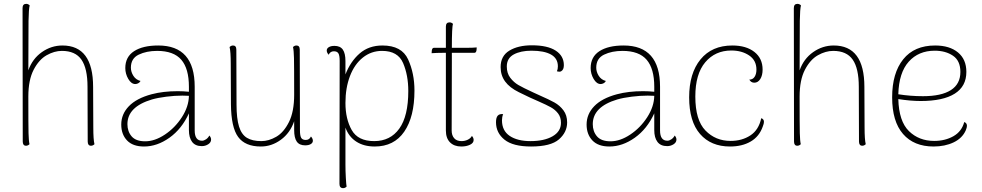

<svg xmlns="http://www.w3.org/2000/svg" viewBox="-20 -748 5092 996"><path d="M470 0Q462 8 452 8Q435 8 435 -14L434 -298Q434 -393 402.5 -438.5Q371 -484 301 -484Q262 -484 222 -461.5Q182 -439 154.5 -386Q127 -333 127 -247Q127 -97 128 -57Q129 -17 133 0Q125 8 115 8Q98 8 98 -14L97 -706Q97 -728 116 -728Q126 -728 134 -720Q129 -702 128 -640L127 -383Q148 -443 197 -477.5Q246 -512 304 -512Q463 -512 463 -297L464 -87Q464 -24 470 0Z M1075 -24Q1075 -9 1060 0.5Q1045 10 1027 10Q993 10 976.5 -12Q960 -34 960 -73V-160Q923 -79 859 -33.5Q795 12 727 12Q669 12 639 -19.5Q609 -51 609 -102Q609 -156 648.5 -197Q688 -238 766 -259Q826 -275 902 -275Q932 -275 960 -272V-298Q960 -392 920.5 -438Q881 -484 795 -484Q740 -484 699.5 -464.5Q659 -445 659 -397Q659 -375 672 -354.5Q685 -334 709 -328Q704 -319 696 -315.5Q688 -312 682 -312Q661 -312 645.5 -338.5Q630 -365 630 -395Q630 -453 675.5 -482.5Q721 -512 801 -512Q990 -512 990 -298V-71Q990 -18 1028 -18Q1038 -18 1049 -25.5Q1060 -33 1066 -45Q1075 -35 1075 -24ZM960 -251Q950 -252 926 -252Q887 -252 843 -246.5Q799 -241 768 -232Q641 -194 641 -104Q641 -66 663 -40.5Q685 -15 733 -15Q783 -15 835.5 -50Q888 -85 923.5 -140Q959 -195 960 -251Z M1603 -18Q1603 -7 1592 -0.5Q1581 6 1563 6Q1533 6 1519.5 -13.5Q1506 -33 1506 -73V-119Q1485 -58 1437 -23Q1389 12 1333 12Q1252 12 1215.5 -37.5Q1179 -87 1178 -207L1177 -417Q1177 -480 1171 -504Q1179 -512 1189 -512Q1206 -512 1206 -490L1207 -206Q1207 -133 1220 -91.5Q1233 -50 1261 -33Q1289 -16 1336 -16Q1374 -16 1413 -38.5Q1452 -61 1479 -115Q1506 -169 1506 -257Q1506 -407 1505 -447Q1504 -487 1500 -504Q1508 -512 1518 -512Q1535 -512 1535 -490L1536 -72Q1536 -44 1542.5 -33Q1549 -22 1566 -22Q1585 -22 1593 -40Q1603 -29 1603 -18Z M2130 -278Q2130 -142 2077 -65Q2024 12 1924 12Q1867 12 1828 -13.5Q1789 -39 1772 -86V106Q1772 139 1774 174.5Q1776 210 1778 220Q1770 228 1760 228Q1741 228 1741 206L1742 -432Q1742 -460 1735.5 -471Q1729 -482 1712 -482Q1693 -482 1685 -464Q1675 -475 1675 -486Q1675 -497 1686 -503.5Q1697 -510 1715 -510Q1745 -510 1758.5 -490.5Q1772 -471 1772 -431V-362Q1798 -429 1845.5 -470.5Q1893 -512 1964 -512Q2064 -512 2097 -440Q2130 -368 2130 -278ZM2098 -276Q2098 -358 2071 -421Q2044 -484 1962 -484Q1906 -484 1862.5 -449.5Q1819 -415 1795.5 -353.5Q1772 -292 1772 -214Q1772 -131 1804.5 -73.5Q1837 -16 1921 -16Q2005 -16 2051.5 -81Q2098 -146 2098 -276Z M2453 -502 2452 -488Q2450 -474 2441 -474H2324V-428L2323 -71Q2323 -46 2336 -31Q2349 -16 2374 -16Q2392 -16 2407 -23.5Q2422 -31 2428 -43Q2437 -33 2437 -22Q2437 -6 2418 3Q2399 12 2373 12Q2336 12 2314.5 -9.5Q2293 -31 2293 -71V-474H2279Q2245 -474 2219 -472L2220 -486Q2222 -500 2231 -500H2293V-610Q2293 -632 2312 -632Q2322 -632 2330 -624Q2324 -610 2324 -500H2401Q2433 -500 2453 -502Z M2553 -114Q2553 -138 2562 -148Q2571 -158 2590 -156Q2584 -141 2584 -124Q2584 -70 2624 -43Q2664 -16 2732 -16Q2803 -16 2846.5 -41Q2890 -66 2890 -111Q2890 -140 2875 -159.5Q2860 -179 2837.5 -191.5Q2815 -204 2774 -222Q2759 -228 2729 -242Q2720 -246 2672 -269.5Q2624 -293 2600.5 -325Q2577 -357 2577 -400Q2577 -458 2622.5 -485.5Q2668 -513 2739 -513Q2820 -513 2862.5 -485.5Q2905 -458 2905 -410Q2905 -387 2892 -379Q2888 -376 2881 -376Q2877 -376 2869 -378Q2874 -389 2874 -404Q2874 -445 2838.5 -465Q2803 -485 2737 -485Q2681 -485 2645 -465.5Q2609 -446 2609 -403Q2609 -368 2627 -344.5Q2645 -321 2669 -307Q2693 -293 2745 -269L2780 -253Q2828 -232 2856 -216.5Q2884 -201 2903 -175.5Q2922 -150 2922 -113Q2922 -62 2879.5 -25Q2837 12 2735 12Q2641 12 2597 -23.5Q2553 -59 2553 -114Z M3489 -24Q3489 -9 3474 0.5Q3459 10 3441 10Q3407 10 3390.5 -12Q3374 -34 3374 -73V-160Q3337 -79 3273 -33.5Q3209 12 3141 12Q3083 12 3053 -19.5Q3023 -51 3023 -102Q3023 -156 3062.5 -197Q3102 -238 3180 -259Q3240 -275 3316 -275Q3346 -275 3374 -272V-298Q3374 -392 3334.5 -438Q3295 -484 3209 -484Q3154 -484 3113.5 -464.5Q3073 -445 3073 -397Q3073 -375 3086 -354.5Q3099 -334 3123 -328Q3118 -319 3110 -315.5Q3102 -312 3096 -312Q3075 -312 3059.5 -338.5Q3044 -365 3044 -395Q3044 -453 3089.5 -482.5Q3135 -512 3215 -512Q3404 -512 3404 -298V-71Q3404 -18 3442 -18Q3452 -18 3463 -25.5Q3474 -33 3480 -45Q3489 -35 3489 -24ZM3374 -251Q3364 -252 3340 -252Q3301 -252 3257 -246.5Q3213 -241 3182 -232Q3055 -194 3055 -104Q3055 -66 3077 -40.5Q3099 -15 3147 -15Q3197 -15 3249.5 -50Q3302 -85 3337.5 -140Q3373 -195 3374 -251Z M3555 -243Q3555 -368 3614 -440Q3673 -512 3779 -512Q3851 -512 3893.5 -478.5Q3936 -445 3936 -387Q3936 -357 3924 -338Q3912 -319 3893 -319Q3876 -319 3867 -335Q3885 -335 3894.5 -349.5Q3904 -364 3904 -387Q3904 -435 3866 -460.5Q3828 -486 3774 -486Q3690 -486 3638.5 -425Q3587 -364 3587 -247Q3587 -125 3639.5 -71Q3692 -17 3770 -17Q3829 -17 3872.5 -45.5Q3916 -74 3929 -135Q3943 -130 3943 -116Q3943 -107 3937 -92Q3919 -40 3874.5 -14Q3830 12 3767 12Q3668 12 3611.5 -53Q3555 -118 3555 -243Z M4471 0Q4463 8 4453 8Q4436 8 4436 -14L4435 -298Q4435 -393 4403.5 -438.5Q4372 -484 4302 -484Q4263 -484 4223 -461.5Q4183 -439 4155.5 -386Q4128 -333 4128 -247Q4128 -97 4129 -57Q4130 -17 4134 0Q4126 8 4116 8Q4099 8 4099 -14L4098 -706Q4098 -728 4117 -728Q4127 -728 4135 -720Q4130 -702 4129 -640L4128 -383Q4149 -443 4198 -477.5Q4247 -512 4305 -512Q4464 -512 4464 -297L4465 -87Q4465 -24 4471 0Z M4996 -95Q4996 -87 4990 -72Q4972 -31 4927 -9.5Q4882 12 4823 12Q4721 12 4664.5 -53Q4608 -118 4608 -243Q4608 -369 4665.5 -440.5Q4723 -512 4831 -512Q4906 -512 4949.5 -476Q4993 -440 4993 -375Q4993 -300 4932.5 -262Q4872 -224 4756 -224Q4704 -224 4640 -234Q4643 -119 4695 -68Q4747 -17 4826 -17Q4883 -17 4926 -41.5Q4969 -66 4982 -115Q4996 -110 4996 -95ZM4640 -259Q4703 -249 4768 -249Q4863 -249 4912.5 -280.5Q4962 -312 4962 -375Q4962 -433 4923.5 -459Q4885 -485 4829 -485Q4745 -485 4694 -428Q4643 -371 4640 -259Z"/></svg>

Font: Arima Madurai Thin
Style: Regular
Weight: 250
Designer: Joana Correia and Natanael Gama
Foundry: NDISCOVER
Version: Version 1.019; ttfautohint (v1.5) -l 7 -r 28 -G 50 -x 13 -D 